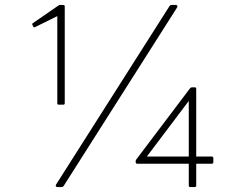

<svg xmlns="http://www.w3.org/2000/svg" viewBox="-20 -754 920 774"><path d="M235 -332C239 -332 241 -334 241 -338V-728C241 -732 239 -734 235 -734H223C220 -734 219 -734 216 -732L113 -661C110 -659 109 -657 111 -653L114 -647C116 -643 118 -643 122 -645L211 -689V-338C211 -334 213 -332 217 -332ZM228 0C232 0 234 -1 237 -5L694 -724C697 -729 695 -734 689 -734H672C667 -734 666 -733 663 -729L206 -10C203 -5 205 0 211 0ZM765 0C769 0 771 -2 771 -6V-94H834C838 -94 840 -97 840 -100V-117C840 -121 837 -123 834 -123H771V-396C771 -400 769 -402 765 -402H754C751 -402 748 -400 746 -398L530 -112C528 -109 527 -108 527 -105V-100C527 -96 530 -94 533 -94H741V-6C741 -2 743 0 747 0ZM572 -123 741 -347V-123Z"/></svg>

Font: LINE Seed Sans TH Thin
Style: Regular
Weight: 250
Designer: Dalton Maag Ltd | Thai characters by Cadson Demak Co.,Ltd.
Foundry: Dalton Maag Ltd
Version: Version 1.003